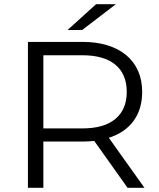

<svg xmlns="http://www.w3.org/2000/svg" viewBox="-20 -901 763 921"><path d="M592 0 432 -225Q405 -222 376 -222H188V0H114V-700H376Q443 -700 496 -683.5Q549 -667 586 -636Q623 -605 642.5 -560.5Q662 -516 662 -460Q662 -378 621 -321.5Q580 -265 502 -240L673 0ZM588 -460Q588 -545 533.5 -590.5Q479 -636 374 -636H188V-285H374Q479 -285 533.5 -330.5Q588 -376 588 -460ZM441 -881H536L374 -757H304Z"/></svg>

Font: CMG Sans
Style: Regular
Weight: 400
Designer: Julieta Ulanovsky
Foundry: Julieta Ulanovsky
Version: Version 7.200